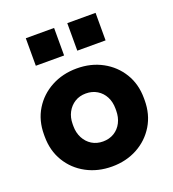

<svg xmlns="http://www.w3.org/2000/svg" viewBox="-134 -831 852 944"><g transform="rotate(-20 291.5 -359.0)"><path d="M292 10Q218 10 158.5 -22Q99 -54 64.5 -111Q30 -168 30 -242V-252Q30 -326 64.5 -382.5Q99 -439 158.5 -471Q218 -503 292 -503Q366 -503 425 -471Q484 -439 518.5 -382.5Q553 -326 553 -252V-242Q553 -168 518.5 -111Q484 -54 425 -22Q366 10 292 10ZM292 -121Q325 -121 350.5 -136.5Q376 -152 390 -179.5Q404 -207 404 -242V-252Q404 -287 390 -314Q376 -341 350.5 -356.5Q325 -372 292 -372Q259 -372 234 -356.5Q209 -341 194.5 -314Q180 -287 180 -252V-242Q180 -207 194.5 -179.5Q209 -152 234 -136.5Q259 -121 292 -121ZM325 -584V-728H473V-584ZM108 -584V-728H256V-584Z"/></g></svg>

Font: SUSE Thin ExtraBold
Style: Regular
Weight: 800
Version: Version 1.000